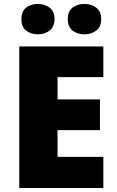

<svg xmlns="http://www.w3.org/2000/svg" viewBox="-20 -948 589 968"><path d="M501 0H77.1V-713.9H501V-559.1H270V-446.8H483.9V-292H270V-157.2H501ZM87.9 -851.1Q87.9 -891.1 111.8 -909.7Q135.7 -928.2 170.9 -928.2Q204.6 -928.2 229.7 -909.7Q254.9 -891.1 254.9 -851.1Q254.9 -812.5 229.7 -793.7Q204.6 -774.9 170.9 -774.9Q135.7 -774.9 111.8 -793.7Q87.9 -812.5 87.9 -851.1ZM321.8 -851.1Q321.8 -891.1 345.9 -909.7Q370.1 -928.2 405.8 -928.2Q439.9 -928.2 465.1 -909.7Q490.2 -891.1 490.2 -851.1Q490.2 -812.5 465.1 -793.7Q439.9 -774.9 405.8 -774.9Q370.1 -774.9 345.9 -793.7Q321.8 -812.5 321.8 -851.1Z"/></svg>

Font: Open Sans ExtraBold
Style: Regular
Weight: 800
Designer: Monotype Design Team
Foundry: Monotype Imaging Inc.
Version: Version 3.003; ttfautohint (v1.8.4)